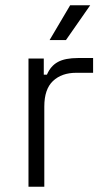

<svg xmlns="http://www.w3.org/2000/svg" viewBox="-20 -708 409 728"><path d="M88 0V-486H146V-425H158Q172 -458 199.5 -473Q227 -488 276 -488H333V-432H269Q214 -432 181 -401Q148 -370 148 -304V0ZM168 -556 246 -688H322L230 -556Z"/></svg>

Font: Space Grotesk Light Light
Style: Regular
Weight: 300
Version: Version 2.000